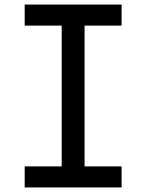

<svg xmlns="http://www.w3.org/2000/svg" viewBox="-20 -820 640 840"><path d="M250 0V-800H350V0ZM88 0V-92H512V0ZM88 -708V-800H512V-708Z"/></svg>

Font: Victor Mono
Style: Bold
Weight: 700
Monospace: yes
Designer: Rune Bjørnerås
Version: Version 1.561;gftools[0.9.30]